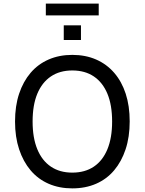

<svg xmlns="http://www.w3.org/2000/svg" viewBox="-20 -1031 799 1060"><path d="M379 9Q307 9 248.5 -16.5Q190 -42 149 -90.5Q108 -139 85.5 -207Q63 -275 63 -360Q63 -446 85.5 -513.5Q108 -581 149 -629Q190 -677 248.5 -702.5Q307 -728 379 -728Q452 -728 510.5 -702.5Q569 -677 610.5 -629Q652 -581 674 -513.5Q696 -446 696 -361Q696 -275 673.5 -207Q651 -139 610 -90.5Q569 -42 510.5 -16.5Q452 9 379 9ZM379 -78Q449 -78 498 -111Q547 -144 573 -207Q599 -270 599 -360Q599 -451 573 -513.5Q547 -576 498 -609Q449 -642 379 -642Q310 -642 261 -609Q212 -576 186 -513.5Q160 -451 160 -360Q160 -270 186 -207Q212 -144 261 -111Q310 -78 379 -78ZM233 -946V-1011H525V-946ZM332 -810V-891H427V-810Z"/></svg>

Font: Nunitoga
Style: Medium
Weight: 500
Designer: Vernon Adams
Foundry: Vernon Adams
Version: Version 1.0